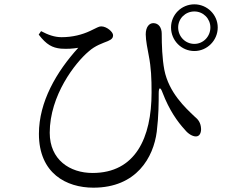

<svg xmlns="http://www.w3.org/2000/svg" viewBox="-20 -826 1040 888"><path d="M879 -590C938 -590 987 -639 987 -699C987 -758 938 -806 879 -806C819 -806 771 -758 771 -699C771 -639 819 -590 879 -590ZM879 -773C920 -773 953 -740 953 -699C953 -657 920 -623 879 -623C837 -623 804 -657 804 -699C804 -740 837 -773 879 -773ZM262 -601C292 -599 319 -601 342 -605C241 -494 160 -355 160 -207C160 -24 287 42 412 42C612 42 690 -99 705 -217C714 -290 714 -356 714 -394C714 -424 722 -425 732 -397C763 -316 801 -263 835 -226C851 -206 871 -195 886 -195C903 -195 910 -211 910 -229C909 -259 896 -274 880 -287C838 -327 761 -397 740 -503C730 -556 728 -619 728 -670C728 -698 714 -719 689 -719C670 -719 654 -701 654 -667C654 -640 663 -595 668 -569C679 -513 681 -464 681 -398C681 -188 606 -26 408 -26C303 -26 210 -87 210 -212C210 -385 328 -536 390 -588C421 -616 455 -626 479 -636C498 -644 503 -652 503 -663C503 -678 474 -704 448 -704C436 -704 428 -697 397 -683C361 -666 316 -654 265 -654C232 -654 202 -665 170 -682L159 -666C195 -619 222 -605 262 -601Z"/></svg>

Font: Source Han Serif K
Style: Regular
Weight: 400
Designer: Ryoko NISHIZUKA 西塚涼子 (kana & ideographs); Frank Grießhammer (Latin, Greek & Cyrillic); Wenlong ZHANG 张文龙 (bopomofo); San
Foundry: Adobe Systems Incorporated
Version: Version 1.001;PS 1.001;hotconv 16.6.54;makeotf.lib2.5.65590